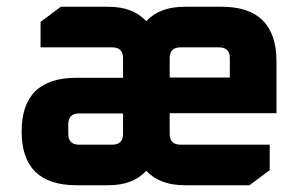

<svg xmlns="http://www.w3.org/2000/svg" viewBox="-20 -548 902 568"><path d="M206.3 0Q44 0 44 -159Q44 -317.9 206.3 -317.9H344V-375.9Q344 -407.9 312 -407.9H100V-483.3L160 -528H300.4Q373.9 -528 412.8 -485.1Q451.6 -528 526.7 -528H636.1Q797.9 -528 797.9 -365.9V-213.1H482V-152.1Q482 -120 514 -120H777.9V-44.6L717.9 0H526.7Q451.6 0 412.8 -42.9Q373.9 0 300.4 0ZM182 -152.1Q182 -120 214.1 -120H312Q344 -120 344 -152.1V-212.4H214.1Q182 -212.4 182 -180.3ZM482 -318.6H659.9V-375.9Q659.9 -407.9 627.9 -407.9H514Q482 -407.9 482 -375.9Z"/></svg>

Font: Oxanium ExtraLight
Style: Regular
Weight: 200
Designer: Severin Meyer
Version: Version 2.000